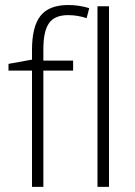

<svg xmlns="http://www.w3.org/2000/svg" viewBox="-20 -730 528 750"><path d="M265.6 -454.1H149.4V0H105V-454.1H13.2V-480.5L105 -497.1V-535.2Q105 -626 138.2 -668.2Q171.4 -710.4 247.1 -710.4Q288.1 -710.4 328.6 -698.2L318.4 -659.2Q282.2 -670.9 246.1 -670.9Q193.8 -670.9 171.6 -639.6Q149.4 -608.4 149.4 -538.6V-493.2H265.6ZM405.8 0H360.8V-705.6H405.8Z"/></svg>

Font: Bpm'online Open Sans Light
Style: Regular
Weight: 300
Foundry: Ascender Corporation
Version: Version 1.10